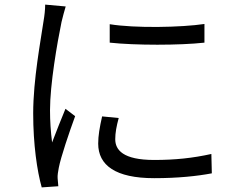

<svg xmlns="http://www.w3.org/2000/svg" viewBox="-20 -780 1040 833"><path d="M456 -675V-595C566 -583 760 -583 867 -595V-676C767 -661 565 -657 456 -675ZM495 -268 423 -275C412 -226 406 -191 406 -157C406 -63 481 -7 649 -7C752 -7 836 -16 899 -28L897 -112C816 -94 739 -86 649 -86C513 -86 480 -130 480 -176C480 -203 485 -231 495 -268ZM265 -752 176 -760C176 -738 173 -712 169 -689C157 -606 124 -435 124 -288C124 -153 141 -38 161 33L233 28C232 18 231 4 230 -7C229 -18 232 -37 235 -52C244 -99 280 -205 306 -276L264 -308C247 -267 223 -207 206 -162C200 -211 197 -253 197 -302C197 -414 228 -593 247 -685C251 -703 260 -735 265 -752Z"/></svg>

Font: Source Han Sans HK
Style: Regular
Weight: 400
Designer: Ryoko NISHIZUKA 西塚涼子 (kana, bopomofo & ideographs); Paul D. Hunt (Latin, Greek & Cyrillic); Sandoll Communications 산돌커뮤니
Foundry: Adobe
Version: Version 2.000;hotconv 1.0.107;makeotfexe 2.5.65593